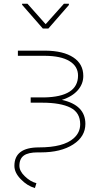

<svg xmlns="http://www.w3.org/2000/svg" viewBox="-20 -791 526 996"><path d="M384.8 -398.9C384.8 -325.2 325.7 -287.6 208 -285.6C208 -285.6 139.2 -285.6 139.2 -285.6C139.2 -285.6 139.2 -258.3 139.2 -258.3C139.2 -258.3 198.7 -258.3 198.7 -258.3C198.7 -258.3 198.7 -258.3 198.7 -258.3C262.7 -258.3 312 -249.5 345.7 -232.4C379.4 -215.3 396 -186.5 396 -146.5C396 -146.5 396 -146.5 396 -146.5C396 -117.7 384.8 -93.8 362.3 -73.7C362.3 -73.7 362.3 -73.7 362.3 -73.7C326.7 -42 266.6 -26.4 182.1 -26.4C97.2 -26.4 54.7 5.4 54.7 69.3C54.7 69.3 54.7 69.3 54.7 69.3C54.7 93.3 65.9 116.2 87.9 138.7C109.9 161.6 134.3 176.8 161.1 184.6C161.1 184.6 168.9 159.2 168.9 159.2C168.9 159.2 168.9 159.2 168.9 159.2C147.5 153.8 127.4 141.6 108.9 123.5C89.8 105.5 80.6 86.9 80.6 68.8C80.6 68.8 80.6 68.8 80.6 68.8C80.6 44.4 88.4 26.9 104 15.6C119.1 4.9 143.1 -0.5 174.8 -0.5C174.8 -0.5 191.4 -0.5 191.4 -0.5C191.4 -0.5 191.4 -0.5 191.4 -0.5C261.2 -0.5 316.9 -14.2 359.4 -41.5C401.9 -68.8 422.9 -104.5 422.9 -148.4C422.9 -148.4 422.9 -148.4 422.9 -148.4C422.9 -213.4 382.3 -254.9 300.8 -272.9C300.8 -272.9 300.8 -272.9 300.8 -272.9C337.4 -284.2 364.7 -301.3 383.8 -323.2C402.8 -345.2 412.1 -369.6 412.1 -397C412.1 -397 412.1 -397 412.1 -397C412.1 -438.5 395 -470.2 360.4 -493.2C325.7 -516.1 277.3 -527.8 214.4 -528.3C214.4 -528.3 72.8 -528.3 72.8 -528.3C72.8 -528.3 72.8 -501.5 72.8 -501.5C72.8 -501.5 213.9 -501.5 213.9 -501.5C213.9 -501.5 213.9 -501.5 213.9 -501.5C268.1 -501 310.5 -492.2 340.3 -474.1C370.1 -456.1 384.8 -430.7 384.8 -398.9C384.8 -398.9 384.8 -398.9 384.8 -398.9ZM122.6 -771.5C122.6 -771.5 94.7 -771.5 94.7 -771.5C94.7 -771.5 94.7 -766.1 94.7 -766.1C94.7 -766.1 202.1 -643.1 202.1 -643.1C202.1 -643.1 231 -643.1 231 -643.1C231 -643.1 337.4 -765.1 337.4 -765.1C337.4 -765.1 337.4 -771.5 337.4 -771.5C337.4 -771.5 311.5 -771.5 311.5 -771.5C311.5 -771.5 216.8 -665.5 216.8 -665.5C216.8 -665.5 122.6 -771.5 122.6 -771.5Z"/></svg>

Font: WOX
Style: Regular
Weight: 500
Designer: Google
Foundry: ""
Version: ""